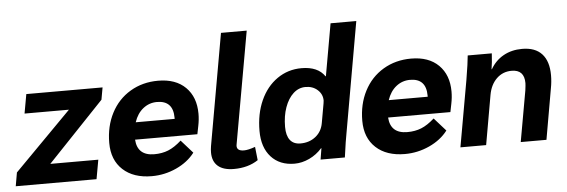

<svg xmlns="http://www.w3.org/2000/svg" viewBox="-74 -894 3121 1056"><g transform="rotate(-5 1487.0 -366.0)"><path d="M-12 -75 303 -394H58L77 -500H498L486 -433L175 -106H440L421 0H-25Z M1011 -310Q1011 -277 1004 -243L995 -198H651Q657 -109 750 -109Q793 -109 827.5 -123Q862 -137 900 -171L964 -99Q926 -49 861.5 -19.5Q797 10 726 10Q625 10 566.5 -44Q508 -98 508 -192Q508 -284 545.5 -356.5Q583 -429 651 -469.5Q719 -510 805 -510Q902 -510 956.5 -456Q1011 -402 1011 -310ZM878 -299Q878 -394 789 -394Q746 -394 712.5 -367.5Q679 -341 663 -293H878Z M1061 -91Q1061 -108 1064 -126L1173 -742H1315L1205 -123L1204 -115Q1204 -87 1243 -87Q1266 -87 1305 -101L1313 -27Q1258 10 1179 10Q1121 10 1091 -16Q1061 -42 1061 -91Z M1337 -186Q1337 -280 1370 -353.5Q1403 -427 1462.5 -468.5Q1522 -510 1597 -510Q1687 -510 1725 -454H1727L1778 -742H1920L1813 -135L1804 -83Q1793 -10 1792 0H1658L1668 -62H1666Q1636 -28 1595.5 -9Q1555 10 1514 10Q1432 10 1384.5 -42.5Q1337 -95 1337 -186ZM1682 -199 1701 -306Q1703 -318 1703 -322Q1703 -357 1676.5 -381Q1650 -405 1610 -405Q1572 -405 1542.5 -378Q1513 -351 1496 -303.5Q1479 -256 1479 -196Q1479 -148 1498.5 -123Q1518 -98 1556 -98Q1605 -98 1639.5 -125.5Q1674 -153 1682 -199Z M2408 -310Q2408 -277 2401 -243L2392 -198H2048Q2054 -109 2147 -109Q2190 -109 2224.5 -123Q2259 -137 2297 -171L2361 -99Q2323 -49 2258.5 -19.5Q2194 10 2123 10Q2022 10 1963.5 -44Q1905 -98 1905 -192Q1905 -284 1942.5 -356.5Q1980 -429 2048 -469.5Q2116 -510 2202 -510Q2299 -510 2353.5 -456Q2408 -402 2408 -310ZM2275 -299Q2275 -394 2186 -394Q2143 -394 2109.5 -367.5Q2076 -341 2060 -293H2275Z M2495 -366Q2511 -462 2514 -500H2647Q2644 -447 2638 -413H2640Q2667 -460 2712 -485Q2757 -510 2815 -510Q2887 -510 2924 -469.5Q2961 -429 2961 -352Q2961 -316 2954 -280L2905 0H2763L2813 -281Q2817 -311 2817 -321Q2817 -395 2747 -395Q2698 -395 2664 -362Q2630 -329 2620 -273L2572 0H2430Z"/></g></svg>

Font: Sarabun ExtraBold
Style: Italic
Weight: 800
Italic angle: -10°
Designer: Suppakit Chalermlarp | Katatrad Co.,Ltd.
Foundry: Cadson Demak Co.,Ltd.
Version: Version 1.000; ttfautohint (v1.6)